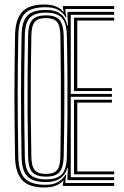

<svg xmlns="http://www.w3.org/2000/svg" viewBox="-20 -827 551 854"><path d="M177.5 7Q108.8 7 78.6 -26.1Q48.4 -59.1 47 -127.8Q45.6 -205.6 44.9 -271.1Q44.2 -336.6 44.2 -398.7Q44.2 -460.8 44.9 -527Q45.6 -593.2 47 -672Q48.4 -740.3 78.2 -773.6Q108 -807 178 -807Q205.6 -807 226.9 -799Q248.1 -790.9 261.7 -774.9H263.9L259.7 -791.2V-800H487.8V-787.1H270.6L271.8 -770.4L275.5 -749.9H272.5Q259.3 -772.1 238.2 -783.5Q217.1 -794.9 183.1 -794.9Q117.4 -794.9 90.2 -766.3Q63 -737.7 61.5 -671.6Q60 -602.2 59.3 -537.2Q58.6 -472.2 58.6 -407.3Q58.6 -342.4 59.3 -273.6Q60.1 -204.9 61.5 -128.2Q62.9 -61.3 90.7 -33.2Q118.5 -5.1 182.7 -5.1Q216.7 -5.1 238 -17.4Q259.3 -29.7 271.7 -50.5H274.7L271.8 -30L270.6 -12.9H487.8V0H259.7V-10.4L262.7 -23.2H260.4Q246.9 -7.7 225.4 -0.3Q203.8 7 177.5 7ZM184.7 -17.1Q126.7 -17.1 101.9 -42.6Q77.2 -68 76 -128.2Q74.6 -201.9 74 -269.1Q73.4 -336.4 73.4 -401.4Q73.4 -466.3 74 -532.9Q74.6 -599.5 76 -671.6Q77.1 -732.1 101.9 -757.5Q126.7 -782.9 184.7 -782.9Q224.8 -782.9 248.3 -766.1Q271.8 -749.3 279.6 -714H282.7L280.2 -754.5V-774.2H487.8V-761.3H294.7V-409.3H477.8V-396.4H294.7V-38.7H487.8V-25.8H280.2V-44.9L281.9 -79H278.8Q272.4 -52 248.9 -34.6Q225.4 -17.1 184.7 -17.1ZM184.7 -29.2Q231.9 -29.2 253.9 -50.9Q276 -72.6 277.3 -129Q279.2 -216.6 279.9 -305.3Q280.5 -393.9 280 -485Q279.4 -576.1 277.3 -670.4Q276 -727 254 -748.9Q232.1 -770.8 184.7 -770.8Q134 -770.8 112.8 -748.1Q91.7 -725.4 90.5 -671Q89 -596.6 88.2 -529.6Q87.5 -462.7 87.5 -398.3Q87.5 -333.8 88.3 -267.7Q89 -201.5 90.5 -128.8Q91.7 -74.8 112.8 -52Q133.9 -29.2 184.7 -29.2ZM184.7 -41.3Q141.9 -41.3 124 -60.9Q106.1 -80.5 105.1 -128.8Q103.3 -225 102.7 -312.3Q102.1 -399.6 102.7 -487.1Q103.3 -574.5 105.1 -671Q106.1 -719.4 124 -739.1Q141.9 -758.7 184.7 -758.7Q227.4 -758.7 244.7 -738.2Q262 -717.7 263.2 -670Q265.4 -573.1 266 -486.2Q266.7 -399.3 266 -312.7Q265.4 -226.2 263.2 -129.8Q262 -81.9 244.8 -61.6Q227.6 -41.3 184.7 -41.3ZM184.7 -53.4Q218.5 -53.4 233.2 -69.9Q248 -86.4 248.6 -130.2Q249.9 -212.3 250.5 -296.3Q251.1 -380.3 250.8 -472.2Q250.4 -564.1 248.6 -669.6Q247.8 -713.3 233 -730Q218.2 -746.6 184.7 -746.6Q149 -746.6 134.7 -729.8Q120.4 -712.9 119.5 -670.6Q117.5 -573.8 116.9 -486.9Q116.3 -400 116.9 -313.1Q117.5 -226.3 119.5 -129.2Q120.4 -87 134.8 -70.2Q149.2 -53.4 184.7 -53.4ZM309.2 -51.5V-383.5H477.8V-370.6H323.7V-64.4H487.8V-51.5ZM309.2 -422.2V-748.5H487.8V-735.6H323.7V-435H477.8V-422.2Z"/></svg>

Font: Big Shoulders Inline Thin
Style: Regular
Weight: 100
Designer: Patric King
Foundry: XO Type Co
Version: Version 2.002